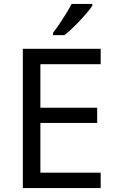

<svg xmlns="http://www.w3.org/2000/svg" viewBox="-20 -964 596 984"><path d="M496 0H97V-714H496V-635H187V-412H478V-334H187V-79H496ZM453 -934Q441 -916 416 -887.5Q391 -859 362.5 -830.5Q334 -802 310 -784H252V-796Q267 -815 284.5 -841Q302 -867 319 -894.5Q336 -922 347 -944H453Z"/></svg>

Font: Noto Sans Cypro Minoan
Style: Regular
Weight: 400
Designer: David Williams
Foundry: David Williams
Version: Version 1.503; ttfautohint (v1.8.4.7-5d5b)